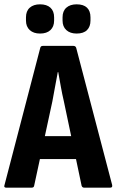

<svg xmlns="http://www.w3.org/2000/svg" viewBox="-20 -867 539 887"><path d="M9 0Q-4 0 1 -13L166 -646Q168 -655 178 -655H319Q329 -655 332 -646L498 -13Q501 0 489 0H369Q360 0 357 -9L275 -399Q267 -433 261 -467Q255 -501 249 -534H247Q241 -501 234.5 -467Q228 -433 222 -399L138 -10Q137 0 126 0ZM145 -132 165 -238H328L350 -132ZM165 -712Q135 -712 117.5 -728Q100 -744 100 -772V-787Q100 -816 117.5 -831.5Q135 -847 165 -847Q196 -847 213 -831.5Q230 -816 230 -787V-772Q230 -744 213 -728Q196 -712 165 -712ZM334 -712Q304 -712 286.5 -728Q269 -744 269 -772V-787Q269 -816 286.5 -831.5Q304 -847 334 -847Q366 -847 382 -831.5Q398 -816 398 -787V-772Q398 -744 382 -728Q366 -712 334 -712Z"/></svg>

Font: Sofia Sans Condensed ExtraBold
Style: Regular
Weight: 800
Designer: Botio Nikoltchev, Ani Petrova
Foundry: lettersoup
Version: Version 4.101